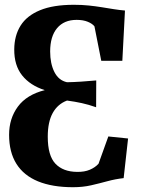

<svg xmlns="http://www.w3.org/2000/svg" viewBox="-20 -771 588 802"><path d="M285 11Q198.5 11 138.8 -13.5Q79 -38 48.5 -86.8Q18 -135.5 18 -208Q18 -276 54.8 -325.8Q91.5 -375.5 167 -394.5Q106 -414 72.5 -456Q39 -498 39.5 -565Q40 -622.5 66 -664Q92 -705.5 147 -728.2Q202 -751 288.5 -751Q322 -751 350.8 -748Q379.5 -745 405.2 -740.8Q431 -736.5 454.8 -732.8Q478.5 -729 502 -727L491 -517H403L374.5 -661Q366 -672 346.8 -680Q327.5 -688 300 -688Q247.5 -688 218.5 -653.5Q189.5 -619 189.5 -556Q189.5 -505.5 207.2 -470.2Q225 -435 260 -427.5Q287.5 -428 318.5 -430Q349.5 -432 382 -435L381.5 -323Q350.5 -334 322 -340.2Q293.5 -346.5 260 -351Q221 -336.5 200.2 -299Q179.5 -261.5 179.5 -200Q179.5 -121 211.5 -87.2Q243.5 -53.5 302 -53Q333 -52.5 355.2 -62Q377.5 -71.5 391.5 -87L432.5 -201L515 -192.5L496.5 -27Q461.5 -23 428.5 -14Q395.5 -5 360.8 3Q326 11 285 11Z"/></svg>

Font: Merriweather 24pt SemiCondensed
Style: Bold
Weight: 700
Width: 4
Designer: Eben Sorkin
Foundry: Eben Sorkin
Version: Version 2.100